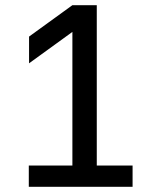

<svg xmlns="http://www.w3.org/2000/svg" viewBox="-20 -720 590 740"><path d="M91 -82H259V-597L92 -476V-579L259 -700H353V-82H491V0H91Z"/></svg>

Font: Golos UI VF
Style: Regular
Weight: 400
Designer: A.Korolkova, Vitaly Kuzmin
Foundry: ParaType Ltd
Version: Version 2.000